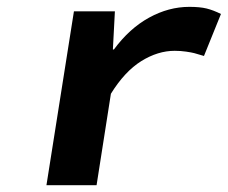

<svg xmlns="http://www.w3.org/2000/svg" viewBox="-20 -543 668 563"><path d="M116.2 0 196.8 -509.8H316.9L311 -397.9H314Q359.4 -459.5 417 -491.2Q474.6 -522.9 535.2 -522.9Q565.9 -522.9 585.7 -518.1Q605.5 -513.2 627.9 -502L578.1 -378.9Q557.1 -385.3 549.6 -387.2Q542 -389.2 525.9 -391.6Q509.8 -394 492.2 -394Q442.9 -394 394.3 -363.8Q345.7 -333.5 305.2 -268.1L263.2 0Z"/></svg>

Font: Office Code Pro Bold Italic
Style: Regular
Weight: 700
Italic angle: -9°
Designer: Nathan Rutzky & Paul D. Hunt
Foundry: Adobe Systems Incorporated
Version: Version 1.004;PS 001.004;hotconv 1.0.70;makeotf.lib2.5.58329